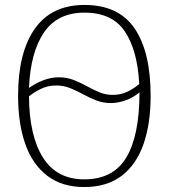

<svg xmlns="http://www.w3.org/2000/svg" viewBox="-20 -745 682 775"><path d="M320 10Q231 10 171.5 -35Q112 -80 82.5 -162.5Q53 -245 53 -359Q53 -533 120.5 -629Q188 -725 321 -725Q459 -725 523.5 -630Q588 -535 588 -358Q588 -245 559 -162.5Q530 -80 470.5 -35Q411 10 320 10ZM435 -362Q467 -362 493.5 -374.5Q520 -387 542 -406Q535 -542 484 -618Q433 -694 321 -694Q212 -694 157.5 -614Q103 -534 97 -390Q125 -410 156 -421.5Q187 -433 217 -433Q249 -433 276.5 -422.5Q304 -412 329 -398Q354 -384 380 -373Q406 -362 435 -362ZM320 -21Q437 -21 490 -109.5Q543 -198 543 -372Q518 -351 487 -340Q456 -329 427 -329Q396 -329 369 -339.5Q342 -350 316.5 -364Q291 -378 264 -389Q237 -400 207 -400Q173 -400 144.5 -386Q116 -372 97 -356Q98 -197 153.5 -109Q209 -21 320 -21Z"/></svg>

Font: Noto Serif SemiCondensed ExtraLight
Style: Regular
Weight: 200
Width: 4
Designer: Monotype Design Team
Foundry: Monotype Imaging Inc.
Version: Version 2.014